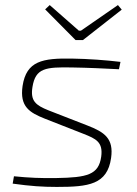

<svg xmlns="http://www.w3.org/2000/svg" viewBox="-20 -725 540 757"><path d="M445 -705 299 -604H291L176 -705L158 -688L278 -567H307L460 -687ZM264 -494C148 -496 84 -485 69 -386C57 -304 97 -281 157 -257L310 -197C358 -178 387 -165 379 -107C369 -36 324 -25 202 -23C143 -22 94 -24 35 -30L30 -1C102 9 148 12 204 12C329 12 403 3 418 -102C429 -179 392 -204 325 -230L171 -290C121 -310 99 -327 108 -382C120 -457 160 -461 265 -459C328 -458 390 -455 449 -452L455 -481C397 -488 328 -493 264 -494Z"/></svg>

Font: Exo 2 Extra Light
Style: Italic
Weight: 250
Italic angle: -8°
Designer: Natanael Gama
Version: Version 1.001;PS 001.001;hotconv 1.0.88;makeotf.lib2.5.64775